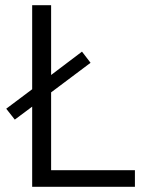

<svg xmlns="http://www.w3.org/2000/svg" viewBox="-20 -720 563 740"><path d="M104 0H500V-64H177V-364L329 -478L296 -521L177 -431V-700H104V-376L4 -301L37 -259L104 -309Z"/></svg>

Font: Chess Sans
Style: Regular
Weight: 400
Designer: Wolf Bōese
Foundry: Wolf Bōese
Version: Version 7.223;Glyphs 3.3 (3306)